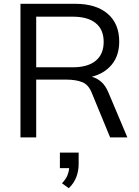

<svg xmlns="http://www.w3.org/2000/svg" viewBox="-20 -725 732 1013"><path d="M88 0ZM88 0V-705H376Q487 -705 548 -652.5Q609 -600 609 -506Q609 -432 570 -384.5Q531 -337 464 -320Q492 -313 514.5 -293Q537 -273 552 -237L652 0H561L465 -233Q448 -278 414 -291.5Q380 -305 329 -305H171V0ZM171 -370H364Q443 -370 485 -404.5Q527 -439 527 -504Q527 -569 485 -603Q443 -637 364 -637H171ZM343 268 307 242Q327 221 335 202Q343 183 345 162H296V80H395V140Q395 177 382.5 209.5Q370 242 343 268Z"/></svg>

Font: Winston
Style: Regular
Weight: 400
Designer: Original fonts by Vernon Adams / Changes by Cristiano Sobral
Foundry: Original fonts by Vernon Adams / Changes by Cristiano Sobral
Version: Version 2.503;July 17, 2020;FontCreator 13.0.0.2655 64-bit